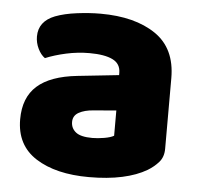

<svg xmlns="http://www.w3.org/2000/svg" viewBox="-43 -545 630 606"><g transform="rotate(5 272.0 -242.5)"><path d="M260 -108Q277 -108 297.5 -111.5Q318 -115 328 -121V-201L256 -195Q228 -193 210 -183Q192 -173 192 -153Q192 -133 207.5 -120.5Q223 -108 260 -108ZM252 -501Q361 -501 426.5 -456.5Q492 -412 492 -318V-94Q492 -68 477.5 -51.5Q463 -35 443 -23Q411 -4 365 6Q319 16 260 16Q155 16 91.5 -24.5Q28 -65 28 -147Q28 -216 69.5 -253Q111 -290 196 -299L327 -313V-320Q327 -349 301.5 -361.5Q276 -374 228 -374Q191 -374 154.5 -366Q118 -358 89 -346Q76 -355 67 -373.5Q58 -392 58 -412Q58 -460 109 -480Q138 -491 177.5 -496Q217 -501 252 -501Z"/></g></svg>

Font: Baloo Tamma 2 ExtraBold
Style: Regular
Weight: 800
Designer: Divya Kowshik, Shuchita Grover and Ek Type
Foundry: Ek Type
Version: Version 1.700